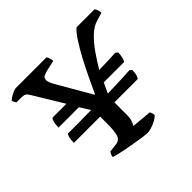

<svg xmlns="http://www.w3.org/2000/svg" viewBox="-143 -717 868 868"><g transform="rotate(-45 291.5 -282.5)"><path d="M339 0Q331 0 305.5 -3.5Q280 -7 249 -12.5Q218 -18 190.5 -24Q163 -30 150 -34Q150 -42 153.5 -49Q157 -56 160 -60L201 -65Q225 -68 232 -90Q239 -112 239 -161V-204H71Q71 -225 74.5 -238Q78 -251 83 -253Q111 -253 150 -253Q189 -253 231 -254L201 -302H71Q71 -325 75 -337.5Q79 -350 83 -353H172L87 -493Q79 -507 72 -512Q65 -517 48 -517H17Q16 -519 12 -525Q8 -531 7 -538Q12 -543 22.5 -549.5Q33 -556 44 -560.5Q55 -565 60 -565H257Q261 -559 264 -550Q267 -541 267 -532L222 -522Q208 -519 196 -514Q184 -509 182.5 -496Q181 -483 196 -456L291 -292H294Q308 -323 327.5 -364Q347 -405 368.5 -445.5Q390 -486 411 -518.5Q432 -551 449 -565H564Q568 -560 571.5 -551Q575 -542 575 -532L538 -521Q509 -513 482 -487.5Q455 -462 431 -427.5Q407 -393 385 -356Q422 -357 451.5 -358Q481 -359 491 -360L502 -351Q501 -333 498 -320.5Q495 -308 490 -302H360L337 -253Q371 -254 399 -255Q427 -256 447.5 -257Q468 -258 481 -259L491 -250Q490 -228 486.5 -218.5Q483 -209 479 -204H330V-122Q330 -104 325 -89.5Q320 -75 315 -68L411 -59Q413 -56 415.5 -49.5Q418 -43 418 -35Q411 -26 396 -18Q381 -10 365 -5Q349 0 339 0Z"/></g></svg>

Font: Texturina 12pt Medium
Style: Regular
Weight: 500
Designer: Guillermo Torres Carreño
Foundry: Omnibus-Type
Version: Version 1.002